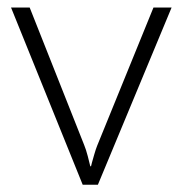

<svg xmlns="http://www.w3.org/2000/svg" viewBox="-20 -496 493 518"><path d="M9.8 -475.6H60.1L207 -105Q211.9 -93.3 216.8 -74.7Q221.7 -56.2 223.6 -47.4H225.6L228 -57.1Q229.5 -62.5 234.1 -78.6Q238.8 -94.7 242.2 -103L394 -475.6H442.9L244.1 2.4H203.1Z"/></svg>

Font: Selawik Light
Style: Regular
Weight: 300
Designer: Aaron Bell
Foundry: Microsoft Corporation
Version: Version 1.01